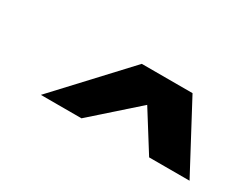

<svg xmlns="http://www.w3.org/2000/svg" viewBox="-41 -916 598 480"><g transform="rotate(30 258.0 -676.5)"><path d="M398.9 -580.1 329.1 -691.4 203.6 -580.1H86.4L266.1 -773.4H412.6L515.6 -580.1Z"/></g></svg>

Font: Andika New Basic
Style: Bold Italic
Weight: 700
Italic angle: -14°
Designer: Victor Gaultney, Annie Olsen, Pablo Ugerman
Foundry: SIL International
Version: Version 5.500